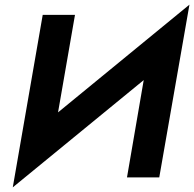

<svg xmlns="http://www.w3.org/2000/svg" viewBox="-20 -764 836 827"><path d="M303 -700 230 -280 796 -744 666 0H527L599 -419L35 43L164 -700Z"/></svg>

Font: Von Semi
Style: Italic
Weight: 600
Version: Version 4.000; ttfautohint (v1.8.4.7-5d5b)